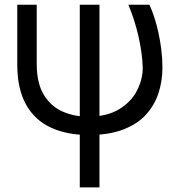

<svg xmlns="http://www.w3.org/2000/svg" viewBox="-20 -566 740 819"><path d="M53.7 -545.9H136.7V-291Q137.2 -209.5 167.5 -160.6Q197.8 -111.8 247.3 -90.1Q296.9 -68.4 354.5 -68.4Q436 -68.4 487.8 -99.9Q539.6 -131.3 564.2 -179.4Q588.9 -227.5 588.9 -277.3Q587.9 -309.6 583 -344.2Q578.1 -378.9 570.1 -413.6Q562 -448.2 551.3 -481.7Q540.5 -515.1 527.3 -545.9H617.2Q627.9 -523.4 637.7 -493.7Q647.5 -463.9 655.3 -429Q663.1 -394 668 -355.5Q672.9 -316.9 672.9 -277.3Q672.9 -220.7 656.2 -169.2Q639.6 -117.7 603 -77.4Q566.4 -37.1 506.1 -13.7Q445.8 9.8 358.4 9.8Q265.1 9.8 196.5 -22Q127.9 -53.7 90.8 -120.4Q53.7 -187 53.7 -291ZM320.3 -545.9H404.3V233.4H320.3Z"/></svg>

Font: Inter Tight
Style: Regular
Weight: 400
Designer: Rasmus Andersson
Foundry: rsms
Version: Version 3.002